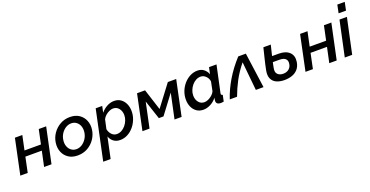

<svg xmlns="http://www.w3.org/2000/svg" viewBox="-33 -1598 5157 2678"><g transform="rotate(-20 2545.0 -258.5)"><path d="M9 0 119 -523H229L184 -310H428L473 -523H583L472 0H362L410 -225H166L119 0Z M860 10Q779 10 724 -27.5Q669 -65 644.5 -126.5Q620 -188 630 -261Q640 -334 682 -395.5Q724 -457 789.5 -494.5Q855 -532 936 -532Q1018 -532 1073 -494.5Q1128 -457 1153 -395.5Q1178 -334 1168 -261Q1158 -188 1116.5 -126.5Q1075 -65 1009.5 -27.5Q944 10 860 10ZM873 -79Q916 -79 955 -103.5Q994 -128 1021 -169.5Q1048 -211 1055 -261Q1062 -313 1047 -354Q1032 -395 1000 -419Q968 -443 924 -443Q881 -443 842 -419Q803 -395 776 -353.5Q749 -312 742 -260Q735 -208 750.5 -167Q766 -126 798 -102.5Q830 -79 873 -79Z M1318 -523H1415L1395 -429Q1434 -476 1485.5 -504Q1537 -532 1593 -532Q1650 -532 1691 -502.5Q1732 -473 1754 -424Q1776 -375 1776 -315Q1776 -252 1753 -193.5Q1730 -135 1690.5 -89Q1651 -43 1599.5 -16.5Q1548 10 1491 10Q1432 10 1393 -20Q1354 -50 1338 -98L1272 213H1162ZM1475 -84Q1513 -84 1546.5 -102.5Q1580 -121 1605.5 -152Q1631 -183 1646 -221Q1661 -259 1661 -298Q1661 -356 1629 -397Q1597 -438 1543 -438Q1516 -438 1485.5 -424Q1455 -410 1429 -387Q1403 -364 1389 -335L1359 -198Q1368 -150 1399.5 -117Q1431 -84 1475 -84Z M1822 0 1932 -523H2051L2152 -209L2389 -523H2513L2403 0H2298L2377 -371L2168 -93H2099L2006 -373L1927 0Z M2727 10Q2668 10 2626.5 -19Q2585 -48 2563 -97Q2541 -146 2541 -206Q2541 -270 2564 -328.5Q2587 -387 2627.5 -433Q2668 -479 2720 -505.5Q2772 -532 2829 -532Q2886 -532 2924.5 -501Q2963 -470 2979 -424L3000 -522H3111L3027 -130Q3026 -125 3025.5 -121.5Q3025 -118 3025 -115Q3025 -96 3048 -94L3028 0Q3014 2 3003 3.5Q2992 5 2983 5Q2952 5 2935 -8.5Q2918 -22 2918 -47Q2918 -62 2925 -95Q2886 -45 2832.5 -17.5Q2779 10 2727 10ZM2775 -84Q2801 -84 2831.5 -97.5Q2862 -111 2889 -134.5Q2916 -158 2930 -188L2958 -325Q2952 -373 2918 -405.5Q2884 -438 2843 -438Q2805 -438 2771.5 -419.5Q2738 -401 2712.5 -370Q2687 -339 2672 -301Q2657 -263 2657 -224Q2657 -165 2689 -124.5Q2721 -84 2775 -84Z M3118 0Q3161 -131 3239.5 -263.5Q3318 -396 3434 -523H3547L3619 0H3505L3463 -425Q3375 -316 3320.5 -212.5Q3266 -109 3226 0Z M3929 8Q3862 8 3812.5 -14.5Q3763 -37 3741 -84.5Q3719 -132 3733 -206Q3748 -284 3768 -364Q3788 -444 3807 -523H3917Q3908 -484 3898 -445Q3888 -406 3879 -366H3978Q4080 -366 4134 -315Q4188 -264 4175 -172Q4165 -108 4130 -68Q4095 -28 4043 -10Q3991 8 3929 8ZM3843 -200Q3831 -139 3861.5 -110Q3892 -81 3943 -81Q3994 -81 4027.5 -108.5Q4061 -136 4067 -182Q4075 -228 4048.5 -255.5Q4022 -283 3956 -283H3860Q3855 -262 3851 -241.5Q3847 -221 3843 -200Z M4242 0 4352 -523H4462L4417 -310H4661L4706 -523H4816L4705 0H4595L4643 -225H4399L4352 0Z M4980 -730H5090L5065 -609H4955ZM4937 -523H5047L4935 0H4825Z"/></g></svg>

Font: Raleway SemiBold
Style: Italic
Weight: 600
Italic angle: -12°
Designer: Matt McInerney, Pablo Impallari, Rodrigo Fuenzalida
Foundry: Matt McInerney, Pablo Impallari, Rodrigo Fuenzalida
Version: Version 4.026